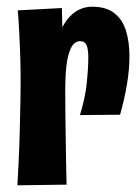

<svg xmlns="http://www.w3.org/2000/svg" viewBox="-20 -552 407 574"><path d="M219 -208Q235 -260 239.5 -304Q244 -348 244 -380Q244 -406 238.5 -417.5Q233 -429 220 -429Q202 -429 192 -408Q182 -387 178.5 -354.5Q175 -322 175 -287L128 -244Q128 -310 134.5 -358.5Q141 -407 153 -440Q165 -473 181 -493.5Q197 -514 216 -523Q235 -532 255 -532Q297 -532 321.5 -513Q346 -494 356.5 -460.5Q367 -427 367 -384Q367 -344 359.5 -299.5Q352 -255 339 -209ZM32 2Q34 -36 35.5 -65Q37 -94 38 -122Q39 -150 39.5 -179.5Q40 -209 41 -246Q42 -294 41.5 -335.5Q41 -377 39.5 -412Q38 -447 36.5 -474Q35 -501 33 -521L165 -528Q166 -498 166.5 -464Q167 -430 169.5 -387.5Q172 -345 175 -287Q175 -244 175.5 -207.5Q176 -171 176.5 -137.5Q177 -104 177.5 -70.5Q178 -37 179 0Z"/></svg>

Font: Truculenta Black
Style: Regular
Weight: 900
Version: Version 1.002